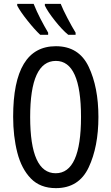

<svg xmlns="http://www.w3.org/2000/svg" viewBox="-20 -963 576 993"><path d="M489 -358Q489 -512 438.5 -618Q388 -724 269 -724Q48 -724 48 -359Q48 -258 69.5 -174Q91 -90 139.5 -40Q188 10 269 10Q388 10 438.5 -97Q489 -204 489 -358ZM136 -358Q136 -648 269 -648Q399 -648 399 -358Q399 -67 268 -67Q136 -67 136 -358ZM154 -943H69V-934Q85 -903 122.5 -856Q160 -809 188 -783H229V-794Q209 -828 189.5 -865.5Q170 -903 154 -943ZM294 -943H212V-934Q226 -904 264 -856Q302 -808 333 -783H371V-794Q352 -825 328.5 -870Q305 -915 294 -943Z"/></svg>

Font: Noto Sans Display Condensed
Style: Regular
Weight: 400
Width: 3
Designer: Monotype Design Team
Foundry: Monotype Imaging Inc.
Version: Version 1.900